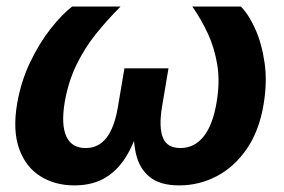

<svg xmlns="http://www.w3.org/2000/svg" viewBox="-20 -559 868 587"><path d="M207.5 7.8Q147.9 7.8 103.3 -20.3Q58.6 -48.3 38.6 -104Q18.6 -159.7 32.2 -241.2Q43.9 -309.6 72 -368.4Q100.1 -427.2 135 -471.4Q169.9 -515.6 200.7 -539.1H348.6Q308.6 -499 273.4 -455.3Q238.3 -411.6 213.4 -360.1Q188.5 -308.6 177.7 -245.6Q166.5 -177.2 182.9 -141.8Q199.2 -106.4 241.7 -106.4Q281.7 -106.4 305.9 -138.2Q330.1 -169.9 340.3 -231L360.4 -350.1H495.1L475.1 -231Q465.3 -169.9 478 -138.2Q490.7 -106.4 531.2 -106.4Q574.7 -106.4 602.8 -142.1Q630.9 -177.7 642.1 -245.6Q652.8 -308.1 644.5 -359.6Q636.2 -411.1 616 -455.3Q595.7 -499.5 567.9 -539.1H716.3Q740.2 -515.1 760.3 -470.7Q780.3 -426.3 788.8 -367.7Q797.4 -309.1 786.1 -241.2Q772.9 -159.7 734.6 -104Q696.3 -48.3 642.6 -20.3Q588.9 7.8 527.8 7.8Q469.2 7.8 437.5 -18.1Q405.8 -43.9 395.5 -89.6Q385.3 -135.3 390.1 -194.8H411.1Q396.5 -134.8 370.8 -88.9Q345.2 -43 305.2 -17.6Q265.1 7.8 207.5 7.8Z"/></svg>

Font: Inter 18pt
Style: Bold Italic
Weight: 700
Italic angle: -9.3988°
Designer: Rasmus Andersson
Foundry: rsms
Version: Version 4.001;git-66647c0bb